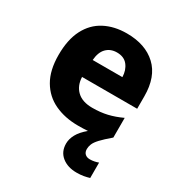

<svg xmlns="http://www.w3.org/2000/svg" viewBox="-185 -685 978 1047"><g transform="rotate(30 303.5 -161.5)"><path d="M435 96Q435 116 446.5 126.5Q458 137 477 137Q492 137 506 134Q520 131 530 127V224Q514 229 494.5 232.5Q475 236 450 236Q394 236 358 207Q322 178 322 127Q322 98 338 68.5Q354 39 391 8Q363 10 329 10Q247 10 182.5 -20Q118 -50 81.5 -112.5Q45 -175 45 -271Q45 -368 78 -432Q111 -496 171 -527.5Q231 -559 310 -559Q427 -559 495 -495.5Q563 -432 563 -309V-231H216Q218 -177 251.5 -145Q285 -113 348 -113Q399 -113 441.5 -123Q484 -133 529 -154V-30Q489 4 468.5 26Q448 48 441.5 64.5Q435 81 435 96ZM315 -442Q275 -442 249.5 -416.5Q224 -391 220 -340H407Q406 -383 383 -412.5Q360 -442 315 -442Z"/></g></svg>

Font: Noto Sans Syriac ExtraBold
Style: Regular
Weight: 800
Designer: Patrick Giasson and the Monotype Design Team
Foundry: Monotype Imaging Inc.
Version: Version 3.000; ttfautohint (v1.8.4.7-5d5b)